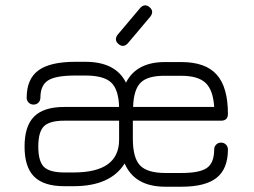

<svg xmlns="http://www.w3.org/2000/svg" viewBox="-20 -701 963 727"><path d="M425 -569 511 -671Q528 -689 546 -674Q564 -659 550 -639L464 -537Q447 -519 429 -534Q411 -549 425 -569ZM606 6Q490 6 452 -82Q398 4 259 4H223Q146 4 109.5 -32Q73 -68 73 -146Q73 -224 109.5 -260Q146 -296 223 -296H431Q429 -362 401 -388.5Q373 -415 303 -415H265Q191 -415 162 -396.5Q133 -378 133 -331Q133 -320 125.5 -312.5Q118 -305 107 -305Q96 -305 88.5 -312.5Q81 -320 81 -331Q81 -402 125.5 -434.5Q170 -467 265 -467H303Q418 -467 457 -388Q497 -467 607 -466H667Q758 -466 800.5 -418.5Q843 -371 843 -270Q843 -244 817 -244H483V-176Q483 -103 510.5 -74.5Q538 -46 606 -46H667Q737 -46 764 -65.5Q791 -85 791 -135Q791 -146 798.5 -153.5Q806 -161 817 -161Q828 -161 835.5 -153.5Q843 -146 843 -135Q843 -62 800.5 -28Q758 6 667 6ZM484 -296H791Q787 -360 758.5 -387Q730 -414 667 -414H607Q540 -415 513 -388.5Q486 -362 484 -296ZM223 -48H259Q431 -48 431 -172V-244H223Q168 -244 146.5 -223Q125 -202 125 -146Q125 -90 146.5 -69Q168 -48 223 -48Z"/></svg>

Font: Jura
Style: Regular
Weight: 400
Designer: Daniel Johnson, Alexei Vanyashin
Foundry: Daniel Johnson
Version: Version 5.103